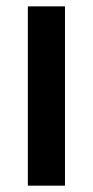

<svg xmlns="http://www.w3.org/2000/svg" viewBox="-20 -586 293 606"><path d="M67.9 0V-565.9H185.1V0Z"/></svg>

Font: BDO Grotesk Medium
Style: Regular
Weight: 500
Designer: Deni Anggara
Foundry: Lokal Container
Version: Version 2.000